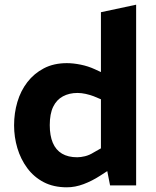

<svg xmlns="http://www.w3.org/2000/svg" viewBox="-20 -790 664 818"><path d="M265 8Q208 8 166 -14Q124 -36 96 -74Q68 -112 54 -159Q40 -206 40 -256Q40 -308 54 -355.5Q68 -403 96.5 -440Q125 -477 167 -499Q209 -521 265 -521Q292 -521 324 -514.5Q356 -508 384 -495L410 -483V-738L560 -770V0H449L437 -61L406 -41Q372 -19 336 -5.5Q300 8 265 8ZM192 -257Q192 -212 205 -181.5Q218 -151 244 -135.5Q270 -120 309 -120Q324 -120 342.5 -124.5Q361 -129 380 -141L410 -158V-367L379 -380Q363 -386 345 -390Q327 -394 310 -394Q275 -394 248 -379.5Q221 -365 206.5 -335Q192 -305 192 -257Z"/></svg>

Font: REM SemiBold
Style: Regular
Weight: 600
Designer: Octavio Pardo
Foundry: Ashler Design
Version: Version 1.005;gftools[0.9.28]